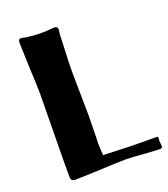

<svg xmlns="http://www.w3.org/2000/svg" viewBox="-132 -797 787 900"><g transform="rotate(-20 262.0 -347.0)"><path d="M68 -12V-90L72 -425Q72 -463 67 -563L63 -686Q63 -703 76 -703Q81 -703 93 -700Q105 -697 112 -697Q140 -693 179 -693Q206 -693 230 -696Q245 -698 251 -694Q257 -690 257 -681Q257 -674 255.5 -666.5Q254 -659 254 -650L252 -596Q248 -514 248 -473L250 -322Q251 -286 251 -248L249 -139L248 -119L249 -91L251 -56L394 -51L513 -50H515Q521 -50 522 -48Q523 -46 522.5 -42.5Q522 -39 522 -37Q521 -33 522.5 -22Q524 -11 524 -2Q524 5 519 7Q514 9 506.5 8.5Q499 8 495 8L442 5Q372 -1 343 -1Q311 -1 181 5L90 8Q68 8 68 -12Z"/></g></svg>

Font: Barriecito
Style: Regular
Weight: 400
Designer: Pablo Cosgaya & Sergio Jiménez
Foundry: Pablo Cosgaya & Sergio Jiménez
Version: Version 1.001